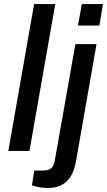

<svg xmlns="http://www.w3.org/2000/svg" viewBox="-20 -743 527 945"><path d="M21 0 147.9 -723.1H252L125 0ZM363.8 -617.2 382.8 -723.1H486.8L469.2 -617.2ZM217.8 182.1Q171.9 182.1 137.2 168.9L148.9 96.2H195.8Q241.7 96.2 249 50.8L351.1 -525.9H455.1L353 56.2Q329.1 182.1 217.8 182.1Z"/></svg>

Font: Archivo Medium
Style: Italic
Weight: 500
Italic angle: -10°
Designer: Hector Gatti
Foundry: Omnibus-Type
Version: Version 2.001